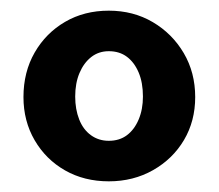

<svg xmlns="http://www.w3.org/2000/svg" viewBox="-20 -732 410 360"><path d="M24 -550Q24 -597 45 -633.5Q66 -670 102 -691Q138 -712 184 -712Q230 -712 266.5 -690.5Q303 -669 324.5 -632.5Q346 -596 346 -550Q346 -505 325 -469.5Q304 -434 267 -413Q230 -392 184 -392Q138 -392 102 -412.5Q66 -433 45 -469Q24 -505 24 -550ZM248 -551Q248 -577 240 -596Q232 -615 218 -625.5Q204 -636 184 -636Q165 -636 151 -625Q137 -614 129 -595Q121 -576 121 -551Q121 -527 128.5 -508Q136 -489 150.5 -478.5Q165 -468 184 -468Q204 -468 218 -478.5Q232 -489 240 -508Q248 -527 248 -551Z"/></svg>

Font: Mach Medium
Style: Regular
Weight: 500
Version: Version 1.002